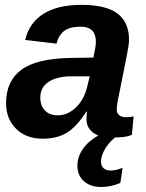

<svg xmlns="http://www.w3.org/2000/svg" viewBox="-20 -558 596 786"><path d="M435.5 4.9Q386.7 4.9 360.4 -15.6Q334 -36.1 334 -69.8Q334 -87.9 336.4 -101.1H333.5Q292.5 -37.6 252.4 -13.9Q212.4 9.8 154.8 9.8Q86.4 9.8 45.7 -31Q4.9 -71.8 4.9 -135.7Q4.9 -226.1 67.1 -272.2Q129.4 -318.4 269 -320.8L362.3 -322.3Q372.6 -368.7 372.6 -386.2Q372.6 -448.7 310.5 -448.7Q264.6 -448.7 242.2 -430.9Q219.7 -413.1 211.4 -379.4L83 -394.5Q99.6 -464.8 158 -501.5Q216.3 -538.1 313 -538.1Q414.1 -538.1 461.2 -502.4Q508.3 -466.8 508.3 -394Q508.3 -376 496.6 -317.4L461.9 -145Q458 -123 458 -109.9Q458 -98.1 462.9 -91.8Q467.8 -85.4 474.1 -82.5Q480.5 -79.6 486.8 -78.9Q493.2 -78.1 496.6 -78.1Q511.2 -78.1 526.9 -81.5L520 -5.9Q499.5 2 478.5 3.4Q457.5 4.9 435.5 4.9ZM347.2 -245.6H268.1Q210.9 -244.6 178 -222.2Q145 -199.7 145 -158.7Q145 -124.5 164.3 -105.2Q183.6 -85.9 216.3 -85.9Q256.8 -85.9 290 -117.4Q323.2 -148.9 336.4 -200.7ZM394.5 207.5Q350.6 207.5 323.7 184.1Q296.9 160.6 296.9 120.1Q296.9 84.5 319.1 52Q341.3 19.5 384.8 -4.9H464.8Q435.1 13.7 414.3 44.9Q393.6 76.2 393.6 103Q393.6 121.6 404.3 130.9Q415 140.1 432.1 140.1Q456.1 140.1 481.9 128.9L472.7 190.9Q434.1 207.5 394.5 207.5Z"/></svg>

Font: Liberation Sans
Style: Bold Italic
Weight: 700
Italic angle: -12°
Designer: Steve Matteson
Foundry: Ascender Corporation
Version: Version 2.1.5